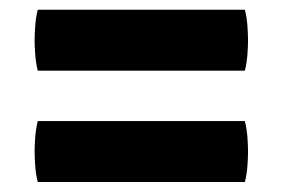

<svg xmlns="http://www.w3.org/2000/svg" viewBox="-20 -517 580 394"><path d="M57.5 -372Q53.5 -388 52.2 -406Q51 -424 51 -434.5Q51 -445 52.2 -463.2Q53.5 -481.5 57.5 -497H482.5Q486.5 -481.5 487.8 -463.2Q489 -445 489 -434.5Q489 -424 487.8 -406Q486.5 -388 482.5 -372ZM57.5 -143.5Q53.5 -159 52.2 -177.2Q51 -195.5 51 -206Q51 -216.5 52.2 -234.5Q53.5 -252.5 57.5 -268.5H482.5Q486.5 -252.5 487.8 -234.5Q489 -216.5 489 -206Q489 -195.5 487.8 -177.2Q486.5 -159 482.5 -143.5Z"/></svg>

Font: Signika SC
Style: Bold
Weight: 700
Designer: Anna Giedryś
Foundry: Anna Giedryś
Version: Version 2.000; ttfautohint (v1.8.3) -l 8 -r 50 -G 200 -x 9 -